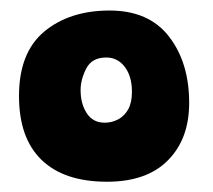

<svg xmlns="http://www.w3.org/2000/svg" viewBox="-20 -736 415 374"><path d="M188.5 -382Q105 -382 61 -424.5Q17 -467 17 -549Q17 -633.5 66.2 -674.5Q115.5 -715.5 193.5 -715.5Q270 -715.5 309.2 -664.8Q348.5 -614 348.5 -535.5Q348.5 -465.5 307.2 -423.8Q266 -382 188.5 -382ZM184 -497Q198 -497 210.2 -503.5Q222.5 -510 229.8 -523.2Q237 -536.5 237 -557Q237 -587.5 223 -605.8Q209 -624 187 -624Q159 -624 148 -602.5Q137 -581 137 -560.5Q137 -534 149 -515.5Q161 -497 184 -497Z"/></svg>

Font: Grandstander Thin ExtraBold
Style: Regular
Weight: 800
Version: Version 1.200